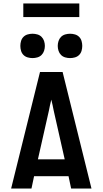

<svg xmlns="http://www.w3.org/2000/svg" viewBox="-20 -1084 590 1104"><path d="M44 0 210 -670H340L506 0H389L374 -71H176L161 0ZM198 -168H352L289 -447Q286 -463 282.5 -479Q279 -495 275 -511Q271 -495 267.5 -479Q264 -463 261 -447ZM383 -750Q369 -750 355 -754Q341 -758 331 -768Q321 -778 316.5 -792Q312 -806 312 -820Q312 -834 316.5 -848Q321 -862 331 -872Q341 -882 355 -886Q369 -890 383 -890Q397 -890 411 -886Q425 -882 435 -872Q445 -862 449 -848Q453 -834 453 -820Q453 -806 449 -792Q445 -778 435 -768Q425 -758 411 -754Q397 -750 383 -750ZM167 -750Q153 -750 139 -754Q125 -758 115 -768Q105 -778 101 -792Q97 -806 97 -820Q97 -834 101 -848Q105 -862 115 -872Q125 -882 139 -886Q153 -890 167 -890Q181 -890 195 -886Q209 -882 219 -872Q229 -862 233.5 -848Q238 -834 238 -820Q238 -806 233.5 -792Q229 -778 219 -768Q209 -758 195 -754Q181 -750 167 -750ZM436 -986H114V-1064H436Z"/></svg>

Font: Lode
Style: Bold
Weight: 700
Monospace: yes
Designer: Belleve Invis
Foundry: Belleve Invis
Version: Version 29.2.0; ttfautohint (v1.8.3)